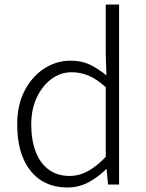

<svg xmlns="http://www.w3.org/2000/svg" viewBox="-20 -815 645 848"><path d="M277 13Q210 13 160.5 -19Q111 -51 83.5 -113.5Q56 -176 56 -266Q56 -352 89 -415Q122 -478 175.5 -512.5Q229 -547 292 -547Q340 -547 376 -530Q412 -513 450 -482L447 -579V-795H506V0H457L451 -68H449Q416 -35 373 -11Q330 13 277 13ZM287 -38Q330 -38 369 -59.5Q408 -81 447 -122V-430Q407 -466 371 -481Q335 -496 297 -496Q247 -496 206.5 -465.5Q166 -435 142 -383.5Q118 -332 118 -266Q118 -197 137.5 -145.5Q157 -94 195 -66Q233 -38 287 -38Z"/></svg>

Font: Noto Sans JP Thin Light
Style: Regular
Weight: 300
Version: Version 2.004-H2;hotconv 1.0.118;makeotfexe 2.5.65603